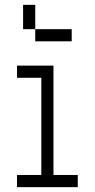

<svg xmlns="http://www.w3.org/2000/svg" viewBox="-20 -770 390 790"><path d="M200 -500H50V-450H150V-50H50V0H300V-50H200ZM75 -650H125V-750H75ZM125 -600H275V-650H125Z"/></svg>

Font: LS-VG5000 Light
Style: Regular
Weight: 400
Designer: Justin Bihan, 2021
Foundry: Justin Bihan, 2021
Version: Version 1.000;Glyphs 3.1.2 (3151)